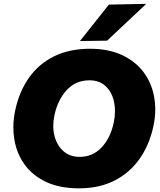

<svg xmlns="http://www.w3.org/2000/svg" viewBox="-20 -988 852 1022"><path d="M400.5 14.5Q298.5 14.5 226.2 -19.2Q154 -53 111.5 -111.5Q69 -170 56.5 -245Q51 -276.5 51 -309.5Q51 -354 61 -401Q82.5 -501.5 134.8 -575Q187 -648.5 268.5 -688.5Q350 -728.5 458.5 -728.5Q557 -728.5 628.8 -695.2Q700.5 -662 743.8 -604.5Q787 -547 800.5 -472.5Q806.5 -440.5 806.5 -406.5Q806.5 -361.5 796 -314Q775 -216.5 723 -142.5Q671 -68.5 590 -27Q509 14.5 400.5 14.5ZM404 -153Q473.5 -153 520.8 -203.2Q568 -253.5 585.5 -335.5Q592 -367 592 -396Q592 -422 587 -446Q576 -497 542.8 -528.8Q509.5 -560.5 456 -560.5Q383 -560.5 335.2 -508.5Q287.5 -456.5 270 -375.5Q263.5 -345.5 263.5 -318Q263.5 -290.5 270 -265Q283 -214 317.5 -183.5Q352 -153 404 -153ZM405.5 -769.5Q444.5 -819 483 -867Q521 -915 559.5 -963.5L758.5 -967.5Q704.5 -916.5 652 -867.5Q599.5 -818 550 -771.5Z"/></svg>

Font: Heraclito ExtraBold
Style: Italic
Weight: 800
Italic angle: -12°
Designer: Kostas Bartsokas (font) & Cristiano Sobral (main changes)
Foundry: Kostas Bartsokas (font) & Cristiano Sobral (main changes)
Version: Version 1.00;July 8, 2020;FontCreator 13.0.0.2655 64-bit